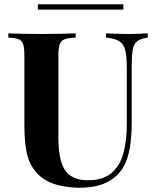

<svg xmlns="http://www.w3.org/2000/svg" viewBox="-20 -864 729 898"><path d="M671 -708V-688Q639 -684 622.5 -671.5Q606 -659 601 -632Q596 -605 596 -556V-291Q596 -226 587 -172Q578 -118 555 -79Q529 -36 479 -11Q429 14 352 14Q306 14 258 3.5Q210 -7 172 -36Q140 -63 123 -97Q106 -131 100 -177.5Q94 -224 94 -288V-602Q94 -639 88.5 -656.5Q83 -674 67 -680.5Q51 -687 19 -688V-708Q44 -707 86.5 -706Q129 -705 175 -705Q221 -705 263.5 -706Q306 -707 334 -708V-688Q300 -687 282.5 -680.5Q265 -674 259 -656.5Q253 -639 253 -602V-225Q253 -175 259.5 -136.5Q266 -98 281.5 -72.5Q297 -47 324 -34Q351 -21 391 -21Q461 -21 500.5 -54Q540 -87 556.5 -145.5Q573 -204 573 -280V-544Q573 -599 566 -628.5Q559 -658 538.5 -671Q518 -684 476 -688V-708Q495 -707 526 -706Q557 -705 584 -705Q608 -705 631.5 -706Q655 -707 671 -708ZM557 -844V-819H157V-844Z"/></svg>

Font: Playfair Display
Style: Bold
Weight: 700
Designer: Claus Eggers Sørensen
Foundry: Claus Eggers Sørensen
Version: Version 1.203